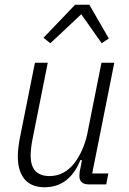

<svg xmlns="http://www.w3.org/2000/svg" viewBox="-20 -776 544 808"><path d="M181 -512 117 -191Q113 -172 111 -153Q109 -134 109 -122Q109 -77 129.5 -56Q150 -35 188 -35Q219 -35 245 -48.5Q271 -62 291 -87Q311 -112 325.5 -145Q340 -178 347 -211L407 -512H461L368 -46H436L427 0H354Q314 0 314 -36Q314 -42 315 -50.5Q316 -59 318 -66L325 -102H318Q272 12 167 12Q112 12 83.5 -22Q55 -56 55 -117Q55 -149 63 -192L127 -512ZM356 -756 438 -614 408 -594 322 -716 192 -594 163 -617 296 -756Z"/></svg>

Font: IBM Plex Sans Cond Light
Style: Italic
Weight: 300
Width: 3
Italic angle: -11°
Designer: Mike Abbink, Paul van der Laan, Pieter van Rosmalen
Foundry: Bold Monday
Version: Version 1.3